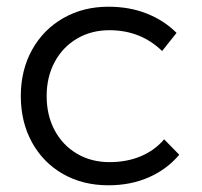

<svg xmlns="http://www.w3.org/2000/svg" viewBox="-20 -549 601 572"><path d="M506 -451 463 -397Q399 -459 306 -459Q252 -459 209.5 -434Q167 -409 143 -364.5Q119 -320 119 -263Q119 -205 143 -160.5Q167 -116 209.5 -91Q252 -66 306 -66Q358 -66 399.5 -83.5Q441 -101 469 -134L514 -88Q478 -45 424 -21Q370 3 303 3Q227 3 168 -30.5Q109 -64 75.5 -124.5Q42 -185 42 -263Q42 -340 75.5 -400.5Q109 -461 168.5 -495Q228 -529 303 -529Q366 -529 417.5 -508.5Q469 -488 506 -451Z"/></svg>

Font: Kalaa
Style: Regular
Weight: 400
Version: Version 1.20 June 5, 2016